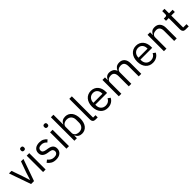

<svg xmlns="http://www.w3.org/2000/svg" viewBox="470 -2504 4280 4280"><g transform="rotate(-45 2610.5 -364.0)"><path d="M199 0 18 -516H98L188 -260L244 -84H249L305 -260L397 -516H474L292 0Z M617 -637Q591 -637 579.5 -649.5Q568 -662 568 -682V-695Q568 -715 579.5 -727.5Q591 -740 617 -740Q643 -740 654.5 -727.5Q666 -715 666 -695V-682Q666 -662 654.5 -649.5Q643 -637 617 -637ZM577 -516H657V0H577Z M982 12Q910 12 861.5 -15.5Q813 -43 778 -89L835 -135Q865 -97 902 -76.5Q939 -56 988 -56Q1039 -56 1067.5 -78Q1096 -100 1096 -140Q1096 -170 1076.5 -191.5Q1057 -213 1006 -221L965 -227Q929 -232 899 -242.5Q869 -253 846.5 -270.5Q824 -288 811.5 -314Q799 -340 799 -376Q799 -414 813 -442.5Q827 -471 851.5 -490Q876 -509 910 -518.5Q944 -528 983 -528Q1046 -528 1088.5 -506Q1131 -484 1163 -445L1110 -397Q1093 -421 1060 -440.5Q1027 -460 977 -460Q927 -460 901.5 -438.5Q876 -417 876 -380Q876 -342 901.5 -325Q927 -308 975 -300L1015 -294Q1101 -281 1137 -244.5Q1173 -208 1173 -149Q1173 -74 1122 -31Q1071 12 982 12Z M1354 -637Q1328 -637 1316.5 -649.5Q1305 -662 1305 -682V-695Q1305 -715 1316.5 -727.5Q1328 -740 1354 -740Q1380 -740 1391.5 -727.5Q1403 -715 1403 -695V-682Q1403 -662 1391.5 -649.5Q1380 -637 1354 -637ZM1314 -516H1394V0H1314Z M1564 -740H1644V-432H1648Q1668 -481 1706.5 -504.5Q1745 -528 1799 -528Q1847 -528 1886 -509Q1925 -490 1952.5 -455Q1980 -420 1994.5 -370Q2009 -320 2009 -258Q2009 -196 1994.5 -146Q1980 -96 1952.5 -61Q1925 -26 1886 -7Q1847 12 1799 12Q1694 12 1648 -84H1644V0H1564ZM1777 -60Q1845 -60 1884 -102.5Q1923 -145 1923 -214V-302Q1923 -371 1884 -413.5Q1845 -456 1777 -456Q1750 -456 1725.5 -448.5Q1701 -441 1683 -428Q1665 -415 1654.5 -396.5Q1644 -378 1644 -357V-165Q1644 -140 1654.5 -120.5Q1665 -101 1683 -87.5Q1701 -74 1725.5 -67Q1750 -60 1777 -60Z M2229 0Q2187 0 2165.5 -23.5Q2144 -47 2144 -83V-740H2224V-70H2300V0Z M2610 12Q2557 12 2514.5 -7Q2472 -26 2441.5 -61.5Q2411 -97 2394.5 -146.5Q2378 -196 2378 -258Q2378 -319 2394.5 -369Q2411 -419 2441.5 -454.5Q2472 -490 2514.5 -509Q2557 -528 2610 -528Q2662 -528 2703 -509Q2744 -490 2773 -456.5Q2802 -423 2817.5 -377Q2833 -331 2833 -276V-238H2462V-214Q2462 -181 2472.5 -152.5Q2483 -124 2502.5 -103Q2522 -82 2550.5 -70Q2579 -58 2615 -58Q2664 -58 2700.5 -81Q2737 -104 2757 -147L2814 -106Q2789 -53 2736 -20.5Q2683 12 2610 12ZM2610 -461Q2577 -461 2550 -449.5Q2523 -438 2503.5 -417Q2484 -396 2473 -367.5Q2462 -339 2462 -305V-298H2747V-309Q2747 -378 2709.5 -419.5Q2672 -461 2610 -461Z M2965 0V-516H3045V-432H3049Q3058 -452 3069.5 -469.5Q3081 -487 3097.5 -500Q3114 -513 3136 -520.5Q3158 -528 3188 -528Q3239 -528 3282 -503.5Q3325 -479 3346 -423H3348Q3362 -465 3400.5 -496.5Q3439 -528 3505 -528Q3584 -528 3628.5 -476.5Q3673 -425 3673 -331V0H3593V-317Q3593 -386 3566 -421Q3539 -456 3480 -456Q3456 -456 3434.5 -450Q3413 -444 3396 -432Q3379 -420 3369 -401.5Q3359 -383 3359 -358V0H3279V-317Q3279 -386 3252 -421Q3225 -456 3168 -456Q3144 -456 3122 -450Q3100 -444 3083 -432Q3066 -420 3055.5 -401.5Q3045 -383 3045 -358V0Z M4032 12Q3979 12 3936.5 -7Q3894 -26 3863.5 -61.5Q3833 -97 3816.5 -146.5Q3800 -196 3800 -258Q3800 -319 3816.5 -369Q3833 -419 3863.5 -454.5Q3894 -490 3936.5 -509Q3979 -528 4032 -528Q4084 -528 4125 -509Q4166 -490 4195 -456.5Q4224 -423 4239.5 -377Q4255 -331 4255 -276V-238H3884V-214Q3884 -181 3894.5 -152.5Q3905 -124 3924.5 -103Q3944 -82 3972.5 -70Q4001 -58 4037 -58Q4086 -58 4122.5 -81Q4159 -104 4179 -147L4236 -106Q4211 -53 4158 -20.5Q4105 12 4032 12ZM4032 -461Q3999 -461 3972 -449.5Q3945 -438 3925.5 -417Q3906 -396 3895 -367.5Q3884 -339 3884 -305V-298H4169V-309Q4169 -378 4131.5 -419.5Q4094 -461 4032 -461Z M4387 0V-516H4467V-432H4471Q4490 -476 4524.5 -502Q4559 -528 4617 -528Q4697 -528 4743.5 -476.5Q4790 -425 4790 -331V0H4710V-317Q4710 -456 4593 -456Q4569 -456 4546.5 -450Q4524 -444 4506 -432Q4488 -420 4477.5 -401.5Q4467 -383 4467 -358V0Z M5069 0Q5027 0 5005.5 -23.5Q4984 -47 4984 -85V-446H4899V-516H4947Q4973 -516 4982.5 -526.5Q4992 -537 4992 -563V-659H5064V-516H5177V-446H5064V-70H5169V0Z"/></g></svg>

Font: IBM Plex Sans Thai
Style: Regular
Weight: 400
Designer: Mike Abbink, Paul van der Laan, Pieter van Rosmalen, Ben Mitchell, Mark Frömberg
Foundry: Bold Monday
Version: Version 1.2